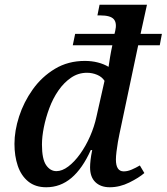

<svg xmlns="http://www.w3.org/2000/svg" viewBox="-20 -780 703 810"><path d="M175 10Q129 10 99 -14.5Q69 -39 55 -80.5Q41 -122 41 -173Q41 -228 60.5 -288.5Q80 -349 118 -402.5Q156 -456 211.5 -489.5Q267 -523 338 -523Q367 -523 392.5 -516.5Q418 -510 438 -498Q440 -513 444.5 -540Q449 -567 454 -589H287L297 -637H463L466 -649Q474 -683 460 -699Q446 -715 403 -715H391L400 -760H600L573 -637H663L654 -589H563L484 -215Q481 -202 477.5 -181.5Q474 -161 471.5 -140.5Q469 -120 469 -107Q469 -57 502 -57Q518 -57 535.5 -64.5Q553 -72 570 -82L589 -50Q566 -30 525.5 -10Q485 10 443 10Q405 10 382.5 -11.5Q360 -33 360 -74Q360 -87 362 -105Q364 -123 369 -147H363Q328 -69 281.5 -29.5Q235 10 175 10ZM218 -58Q242 -58 268 -77.5Q294 -97 318 -130.5Q342 -164 360 -205Q378 -246 387 -288L421 -439Q410 -456 389.5 -464.5Q369 -473 347 -473Q310 -473 279.5 -452Q249 -431 226 -397.5Q203 -364 188 -323.5Q173 -283 165 -243Q157 -203 157 -170Q157 -109 174.5 -83.5Q192 -58 218 -58Z"/></svg>

Font: Noto Serif Medium
Style: Italic
Weight: 500
Italic angle: -12°
Designer: Monotype Design Team
Foundry: Monotype Imaging Inc.
Version: Version 2.014; ttfautohint (v1.8.4.7-5d5b)